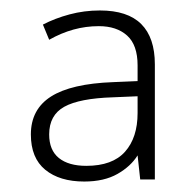

<svg xmlns="http://www.w3.org/2000/svg" viewBox="-20 -742 369 367"><path d="M171 -722Q224 -722 250 -696Q276 -670 276 -619V-399H248L243 -445Q230 -424 204.5 -409.5Q179 -395 141 -395Q94 -395 66.5 -417.5Q39 -440 39 -485Q39 -533 77.5 -557.5Q116 -582 196 -585L243 -587V-617Q243 -656 223 -674Q203 -692 169 -692Q144 -692 120.5 -685.5Q97 -679 74 -666L62 -695Q85 -707 113 -714.5Q141 -722 171 -722ZM196 -556Q132 -554 103 -538Q74 -522 74 -485Q74 -455 92.5 -440Q111 -425 145 -425Q195 -425 219 -452Q243 -479 243 -526V-558Z"/></svg>

Font: Noto Sans Symbols ExtraLight
Style: Regular
Weight: 250
Version: Version 2.002